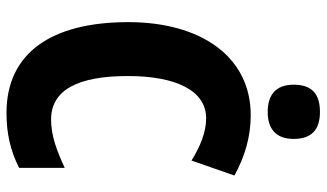

<svg xmlns="http://www.w3.org/2000/svg" viewBox="-222 -842 982 577"><g transform="rotate(90 268.5 -554.0)"><path d="M317 -1025C264 -1025 235 -1002 235 -946C235 -892 266 -868 317 -868C367 -868 398 -892 398 -946C398 -1001 369 -1025 317 -1025ZM336 -683C378 -683 421 -665 463 -639L508 -768C450 -800 390 -817 327 -817C149 -817 47 -665 47 -449C47 -219 139 -83 320 -83C382 -83 434 -95 485 -121V-258C433 -234 388 -217 340 -217C251 -217 209 -297 209 -448C209 -589 251 -683 336 -683Z"/></g></svg>

Font: Noto Sans Kannada UI Condensed ExtraBold
Style: Regular
Weight: 800
Width: 3
Designer: Jelle Bosma - Monotype Design Team
Foundry: Monotype Imaging Inc.
Version: Version 2.005